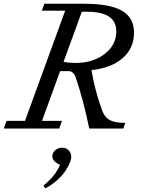

<svg xmlns="http://www.w3.org/2000/svg" viewBox="-46 -683 770 1020"><path d="M-25.9 0 -11.2 -41H86.9L300.3 -626.5H176.3L189.9 -663.1H399.4Q538.1 -663.1 602.1 -626Q666 -588.9 666 -509.8Q666 -427.2 606 -374.5Q545.9 -321.8 439.9 -310.5Q458.5 -199.7 496.6 -96.2Q509.8 -60.1 536.6 -45.2Q563.5 -30.3 619.6 -30.3L608.9 0H428.2Q396 -156.2 355.5 -273.4Q350.6 -288.1 340.8 -296.6Q331.1 -305.2 319.8 -305.2H273.4L177.2 -41H283.2L268.6 0ZM417.5 -620.6H388.7L291.5 -354.5Q321.3 -348.6 356 -348.6Q447.8 -348.6 509.8 -396.2Q571.8 -443.8 571.8 -516.6Q571.8 -620.6 417.5 -620.6ZM193.8 317.4 185.1 303.2Q252 247.1 272.9 192.4Q231.9 174.3 231.9 147.9Q231.9 128.4 247.6 115Q263.2 101.6 284.2 101.6Q305.7 101.6 319.1 116Q332.5 130.4 332.5 150.4Q332.5 176.3 303.2 222.2Q285.6 249.5 254.4 276.9Q223.1 304.2 193.8 317.4Z"/></svg>

Font: Elstob 6pt
Style: Italic
Weight: 400
Italic angle: -20°
Designer: Peter S. Baker
Version: Version 1.015